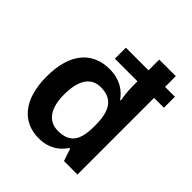

<svg xmlns="http://www.w3.org/2000/svg" viewBox="-208 -900 1049 1049"><g transform="rotate(45 317.0 -375.0)"><path d="M258 10C336 10 384 -26 414 -71H420L444 0H548V-592H624V-677H548V-760H420V-677H245V-592H420V-552C420 -516 426 -469 430 -453H425C393 -497 345 -532 265 -532C137 -532 50 -444 50 -260C50 -82 133 10 258 10ZM304 -93C224 -93 187 -158 187 -258C187 -369 227 -428 301 -428C393 -428 427 -369 427 -259V-244C426 -143 394 -93 304 -93Z"/></g></svg>

Font: Noto Sans Khmer UI SemiBold
Style: Regular
Weight: 600
Designer: Danh Hong and the Monotype Design Team
Foundry: Monotype Imaging Inc.
Version: Version 2.002